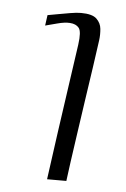

<svg xmlns="http://www.w3.org/2000/svg" viewBox="-41 -494 346 526"><g transform="rotate(5 131.5 -231.0)"><path d="M108 0Q117 -66 126 -130.5Q135 -195 144 -256.5Q153 -318 161 -375Q166 -411 158 -421Q150 -431 133 -432Q119 -433 98.5 -427.5Q78 -422 66 -419L70 -448Q81 -450 97.5 -453Q114 -456 131.5 -459Q149 -462 161 -462Q192 -462 204 -450.5Q216 -439 217.5 -423Q219 -407 217 -392Q213 -361 206.5 -317.5Q200 -274 193 -226Q186 -178 179.5 -133Q173 -88 168 -52.5Q163 -17 161 0Z"/></g></svg>

Font: Genos Thin Light
Style: Italic
Weight: 300
Italic angle: -8°
Version: Version 1.010